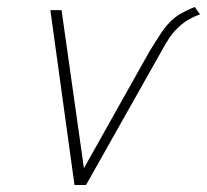

<svg xmlns="http://www.w3.org/2000/svg" viewBox="-20 -529 592 549"><path d="M537 -509Q514 -500 496 -489.5Q478 -479 464 -464Q450 -449 437 -429Q424 -409 408 -383L220 -48L156 -500H124L193 0H226L443 -385Q453 -404 465.5 -422.5Q478 -441 498.5 -458.5Q519 -476 552 -488Z"/></svg>

Font: Advent Pro ExtraLight
Style: Italic
Weight: 250
Italic angle: -12°
Version: Version 3.000